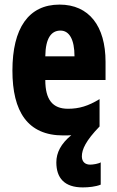

<svg xmlns="http://www.w3.org/2000/svg" viewBox="-20 -579 509 835"><path d="M336 101C336 71 353 33 413 -29V-148C364 -118 324 -106 276 -106C209 -106 177 -145 177 -231H439V-310C439 -466 367 -559 239 -559C104 -559 34 -456 34 -272C34 -94 100 10 255 10C267 10 279 10 290 9C245 46 225 85 225 127C225 195 260 236 340 236C365 236 396 233 418 224V127C409 133 385 137 372 137C351 137 336 125 336 101ZM243 -446C281 -446 304 -408 304 -334H177C178 -415 204 -446 243 -446Z"/></svg>

Font: Noto Sans Thai Looped ExtraCondensed ExtraBold
Style: Regular
Weight: 800
Width: 2
Designer: Sasikarn Vongin, Ben Mitchell
Foundry: The Fontpad Ltd
Version: Version 1.001